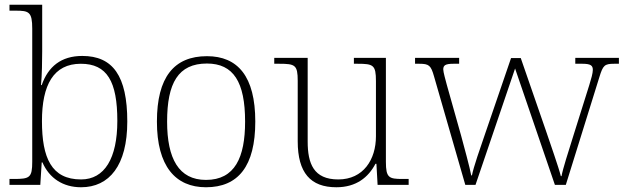

<svg xmlns="http://www.w3.org/2000/svg" viewBox="-20 -780 2633 810"><path d="M322 10C441 10 517 -82 517 -267C517 -460 456 -544 327 -544C238 -544 183 -499 156 -421H153C157 -461 158 -526 158 -563V-760H20V-735H46C102 -735 116 -730 116 -659V-98C116 -30 105 -25 38 -25H20V0H150L156 -95H159C188 -28 246 10 322 10ZM322 -23C197 -23 157 -114 157 -269C157 -422 206 -511 321 -511C432 -511 475 -436 475 -270C475 -112 421 -23 322 -23Z M849 10C985 10 1057 -79 1057 -267C1057 -458 983 -543 853 -543C714 -543 642 -454 642 -267C642 -79 720 10 849 10ZM849 -21C734 -21 685 -111 685 -267C685 -430 732 -512 853 -512C965 -512 1014 -434 1014 -267C1014 -116 971 -21 849 -21Z M1399 10C1483 10 1534 -32 1564 -89H1568L1573 0H1704V-25H1678C1621 -25 1608 -30 1608 -97V-536H1473V-511H1488C1555 -511 1566 -506 1566 -438V-205C1566 -107 1513 -23 1407 -23C1303 -23 1278 -90 1278 -183V-536H1137V-511H1158C1225 -511 1236 -506 1236 -439V-184C1236 -51 1290 10 1399 10Z M1811 -458 1943 0H1986L2153 -491L2321 0H2367L2509 -456C2524 -504 2530 -511 2571 -511H2591V-536H2407V-511H2437C2473 -511 2481 -503 2481 -485C2481 -471 2474 -447 2466 -421L2400 -211C2376 -134 2355 -70 2349 -37H2346C2337 -74 2300 -178 2284 -226L2177 -535H2136L2025 -211C2008 -162 1977 -73 1971 -40H1968C1962 -73 1938 -161 1925 -209L1865 -422C1860 -441 1850 -476 1850 -487C1850 -504 1858 -511 1893 -511H1917V-536H1731V-511H1749C1790 -511 1798 -504 1811 -458Z"/></svg>

Font: Noto Serif Devanagari ExtraLight
Style: Regular
Weight: 200
Designer: Universal Thirst, Indian Type Foundry and the Monotype Design Team
Foundry: Monotype Imaging Inc.
Version: Version 2.004